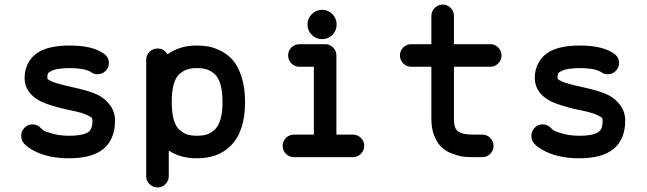

<svg xmlns="http://www.w3.org/2000/svg" viewBox="-20 -677 2840 843"><path d="M286 -477Q389 -477 438 -440Q458 -425 458 -400Q458 -380 443.5 -365.5Q429 -351 408 -351Q391 -351 377 -362Q348 -378 286 -378Q228 -378 203 -364Q193 -359 190.5 -354.5Q188 -350 188 -336Q188 -334 188 -333Q188 -328 206 -320Q226 -310 301.5 -293.5Q377 -277 412 -259Q443 -243 464 -214Q485 -185 485 -148Q485 -66 435 -24Q385 18 283 18Q198 18 137 -11Q104 -27 85 -47Q73 -62 73 -81Q73 -101 87.5 -116Q102 -131 122 -131Q146 -131 161 -113Q164 -109 173 -103.5Q182 -98 213 -89.5Q244 -81 283 -81Q349 -81 371 -100Q386 -112 386 -148Q386 -156 383 -159.5Q380 -163 366 -170Q344 -182 288.5 -193Q233 -204 185 -221Q137 -238 112 -268Q88 -297 88 -336Q88 -374 106.5 -405Q125 -436 156 -452Q203 -477 286 -477Z M957 -229Q957 -277 947.5 -308Q938 -339 920.5 -353.5Q903 -368 886 -373Q869 -378 845 -378Q821 -378 804 -373Q787 -368 769.5 -353.5Q752 -339 743 -308Q734 -277 734 -229Q734 -182 743 -151Q752 -120 769.5 -105.5Q787 -91 804 -86Q821 -81 845 -81Q869 -81 886 -86Q903 -91 920.5 -105.5Q938 -120 947.5 -151Q957 -182 957 -229ZM845 -477Q872 -477 897 -472.5Q922 -468 952.5 -452Q983 -436 1004.5 -410.5Q1026 -385 1041 -338Q1056 -291 1056 -229Q1056 -100 993 -37Q938 18 845 18Q771 18 721 -16V97Q721 117 706.5 131.5Q692 146 671.5 146Q651 146 636.5 131.5Q622 117 622 97V-414Q622 -435 636.5 -449.5Q651 -464 672 -464Q701 -464 715 -438Q767 -477 845 -477Z M1349 -615Q1368 -634 1394.5 -634Q1421 -634 1439.5 -615Q1458 -596 1458 -569.5Q1458 -543 1439.5 -524Q1421 -505 1394.5 -505Q1368 -505 1349 -524Q1330 -543 1330 -569.5Q1330 -596 1349 -615ZM1294 -384Q1274 -384 1259.5 -398.5Q1245 -413 1245 -433.5Q1245 -454 1259.5 -468.5Q1274 -483 1294 -483H1408Q1428 -483 1442.5 -468.5Q1457 -454 1457 -434V-86H1529Q1550 -86 1564.5 -71.5Q1579 -57 1579 -36.5Q1579 -16 1564.5 -1.5Q1550 13 1529 13H1271Q1250 13 1235.5 -1.5Q1221 -16 1221 -36.5Q1221 -57 1235.5 -71.5Q1250 -86 1271 -86H1358V-384Z M1874 -607Q1874 -628 1889 -642.5Q1904 -657 1924 -657Q1944 -657 1958.5 -642.5Q1973 -628 1973 -607V-483H2133Q2153 -483 2167.5 -468.5Q2182 -454 2182 -433.5Q2182 -413 2167.5 -398.5Q2153 -384 2133 -384H1973V-154Q1973 -118 1986 -105Q2003 -86 2057 -86H2096Q2096 -86 2097 -86Q2118 -86 2132.5 -71.5Q2147 -57 2147 -36.5Q2147 -16 2132.5 -1.5Q2118 13 2097 13Q2096 13 2096 13H2057Q2035 13 2016 11Q1997 9 1969 -1Q1941 -11 1921.5 -28Q1902 -45 1888 -77.5Q1874 -110 1874 -154V-384H1785Q1765 -384 1750.5 -398.5Q1736 -413 1736 -433.5Q1736 -454 1750.5 -468.5Q1765 -483 1785 -483H1874Z M2526 -477Q2629 -477 2678 -440Q2698 -425 2698 -400Q2698 -380 2683.5 -365.5Q2669 -351 2648 -351Q2631 -351 2617 -362Q2588 -378 2526 -378Q2468 -378 2443 -364Q2433 -359 2430.5 -354.5Q2428 -350 2428 -336Q2428 -334 2428 -333Q2428 -328 2446 -320Q2466 -310 2541.5 -293.5Q2617 -277 2652 -259Q2683 -243 2704 -214Q2725 -185 2725 -148Q2725 -66 2675 -24Q2625 18 2523 18Q2438 18 2377 -11Q2344 -27 2325 -47Q2313 -62 2313 -81Q2313 -101 2327.5 -116Q2342 -131 2362 -131Q2386 -131 2401 -113Q2404 -109 2413 -103.5Q2422 -98 2453 -89.5Q2484 -81 2523 -81Q2589 -81 2611 -100Q2626 -112 2626 -148Q2626 -156 2623 -159.5Q2620 -163 2606 -170Q2584 -182 2528.5 -193Q2473 -204 2425 -221Q2377 -238 2352 -268Q2328 -297 2328 -336Q2328 -374 2346.5 -405Q2365 -436 2396 -452Q2443 -477 2526 -477Z"/></svg>

Font: Brass Mono
Style: Bold
Weight: 700
Monospace: yes
Version: Version 1.100; ttfautohint (v1.8.3) -l 8 -r 50 -G 200 -x 14 